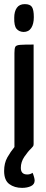

<svg xmlns="http://www.w3.org/2000/svg" viewBox="-28 -716 225 931"><path d="M79 195Q42 195 17 176.5Q-8 158 -8 113Q-8 75 7.5 47.5Q23 20 42 -3V-459Q42 -480 46 -488.5Q50 -497 69.5 -498.5Q89 -500 135 -500V-18Q135 -11 132.5 -7Q130 -3 123 4Q108 18 90.5 43.5Q73 69 73 98Q73 130 104 130Q112 130 118 128Q124 126 130 122Q134 131 137 142Q140 153 140 159Q140 178 122 186.5Q104 195 79 195ZM86 -561Q64 -562 52 -576.5Q40 -591 41 -630Q41 -660 53.5 -678Q66 -696 92 -696Q118 -696 127 -682Q136 -668 136 -633Q136 -600 123.5 -580.5Q111 -561 86 -561Z"/></svg>

Font: Yanone Kaffeesatz ExtraLight Medium
Style: Regular
Weight: 500
Version: Version 2.003